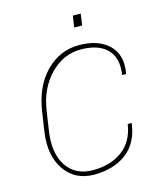

<svg xmlns="http://www.w3.org/2000/svg" viewBox="-130 -985 908 1088"><g transform="rotate(-15 324.0 -441.0)"><path d="M76.7 -302.2 92.8 -408.7Q113.8 -553.7 196.3 -637.7Q279.3 -721.7 391.6 -721.2Q503.9 -721.2 565.4 -662.6Q627 -604 608.9 -497.1L607.4 -494.1H585Q599.6 -593.8 547.9 -644.5Q496.1 -695.3 394.5 -694.8Q292.5 -694.8 215.3 -615.7Q138.2 -536.6 119.1 -409.7L103 -302.2Q82 -168 133.8 -91.8Q185.5 -15.6 288.1 -16.1Q390.6 -16.1 459 -66.9Q528.3 -117.7 543.5 -217.8H565.4L566.4 -214.8Q550.8 -101.1 475.6 -45.4Q400.4 10.3 287.6 10.3Q174.8 10.3 115.2 -76.7Q55.7 -163.6 76.7 -302.2ZM438.5 -824.2H392.1L401.9 -891.6H448.2Z"/></g></svg>

Font: Roboto-ThinItalic
Style: Italic
Weight: 250
Italic angle: -12°
Designer: Google
Version: Version 1.100141; 2013; ttfautohint (v0.94.14-c901) -l 8 -r 